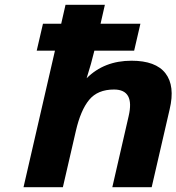

<svg xmlns="http://www.w3.org/2000/svg" viewBox="-20 -780 735 800"><path d="M341 -454Q414 -527 528 -527Q629 -527 669.5 -474.5Q710 -422 687 -325L612 0H448L516 -296Q542 -407 455 -407Q387 -407 351.5 -364Q316 -321 296 -234L242 0H78L209 -569H133L159 -681H235L253 -760H417L399 -681H565L539 -569H373V-568Q361 -517 341 -454Z"/></svg>

Font: Passageway
Style: BdIt
Weight: 700
Foundry: Ascender Corporation
Version: Version 1.11